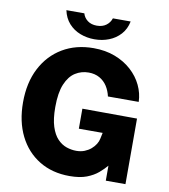

<svg xmlns="http://www.w3.org/2000/svg" viewBox="-98 -1003 966 1096"><g transform="rotate(10 385.0 -455.0)"><path d="M379 10Q278 10 202.8 -36Q127.5 -82 86.2 -165Q45 -248 45 -359Q45 -473 88.5 -557Q132 -641 209.5 -687Q287 -733 389 -733Q457.5 -733 513.2 -711.8Q569 -690.5 609.2 -654Q649.5 -617.5 671.5 -571.2Q693.5 -525 695 -475.5H516.5Q509.5 -507.5 492.8 -533.8Q476 -560 448.8 -575.5Q421.5 -591 385 -591Q343 -591 308 -569Q273 -547 252 -497.2Q231 -447.5 231 -364Q231 -295 245.2 -251Q259.5 -207 283 -182.5Q306.5 -158 335 -148.2Q363.5 -138.5 392 -138.5Q418.5 -138.5 439.8 -147Q461 -155.5 476.8 -169Q492.5 -182.5 502.5 -198.5Q512.5 -214.5 515.5 -230.5L523 -265.5H385V-381.5L702 -380V0H588V-87Q570 -65.5 543.8 -43Q517.5 -20.5 478 -5.2Q438.5 10 379 10ZM570 -919.5Q561 -874.5 533.5 -844.2Q506 -814 467.2 -798.8Q428.5 -783.5 383.5 -783.5Q339.5 -783.5 300.5 -798.5Q261.5 -813.5 234.2 -844Q207 -874.5 197.5 -919.5H301.5Q308.5 -894.5 329.8 -878.5Q351 -862.5 383.5 -862.5Q416 -862.5 437.5 -878.5Q459 -894.5 467 -919.5Z"/></g></svg>

Font: Public Sans Thin ExtraBold
Style: Regular
Weight: 800
Version: Version 1.007